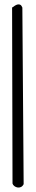

<svg xmlns="http://www.w3.org/2000/svg" viewBox="-20 -849 164 876"><path d="M35.2 -814.5Q41 -818.4 47.4 -822.8Q53.7 -827.1 60.5 -828.6Q67.4 -830.1 72.8 -827.1Q78.1 -824.2 82 -814.5L87.9 -8.8Q83 1 75.2 4.4Q67.4 7.8 59.6 6.3Q51.8 4.9 45.4 0Q39.1 -4.9 37.1 -11.7Z"/></svg>

Font: Shadows Into Light Two
Style: Regular
Weight: 400
Designer: Kimberly Geswein
Foundry: Kimberly Geswein
Version: Version 1.003 2012